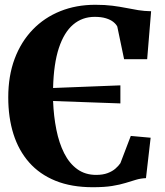

<svg xmlns="http://www.w3.org/2000/svg" viewBox="-20 -772 690 803"><path d="M368 11Q278.5 11 212 -16Q145.5 -43 101.8 -92.8Q58 -142.5 36.2 -211.5Q14.5 -280.5 14.5 -365Q14.5 -454.5 41.2 -526Q68 -597.5 116.8 -648Q165.5 -698.5 232 -725.2Q298.5 -752 378.5 -752Q419.5 -752 450.5 -748Q481.5 -744 507.5 -738.8Q533.5 -733.5 558.5 -729.5Q583.5 -725.5 612 -725L595.5 -524.5H499L470.5 -661Q465.5 -671 454 -680.2Q442.5 -689.5 423.2 -695.5Q404 -701.5 376 -701.5Q324 -701.5 286 -669.2Q248 -637 226.2 -571.2Q204.5 -505.5 202 -404L483.5 -415V-339.5L202 -349.5Q204.5 -285.5 215.8 -229.5Q227 -173.5 248.5 -131Q270 -88.5 303.2 -64.5Q336.5 -40.5 382 -40.5Q410 -40.5 430 -48Q450 -55.5 463 -67Q476 -78.5 483.5 -89.5L527 -203.5L610 -196L590.5 -27Q568 -26 548.2 -20Q528.5 -14 505 -6.8Q481.5 0.5 449 5.8Q416.5 11 368 11Z"/></svg>

Font: Merriweather 72pt ExtraBold
Style: Regular
Weight: 800
Version: Version 2.100